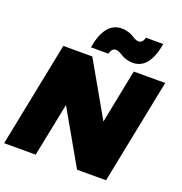

<svg xmlns="http://www.w3.org/2000/svg" viewBox="-165 -1066 1139 1204"><g transform="rotate(20 405.0 -464.0)"><path d="M579 -749Q533.5 -749 492.5 -776Q470.5 -790 454.5 -790Q426.5 -790 417.5 -751H300.5Q331.5 -928.5 443.5 -928.5Q489.5 -928.5 530.5 -901.5Q552 -888 567 -888Q596 -888 604 -925.5H720Q690 -749 579 -749ZM675 0H481.5L277.5 -357.5L205.5 0H-5L135 -700H328.5L533.5 -340.5L605 -700H815Z"/></g></svg>

Font: Argentum Sans Black
Style: Italic
Weight: 900
Italic angle: -11°
Designer: Julieta Ulanovsky (font), Cristiano Sobral (main changes and remaster)
Foundry: Julieta Ulanovsky (font), Cristiano Sobral (main changes and remaster)
Version: Version 2.007;June 15, 2022;FontCreator 14.0.0.2814 64-bit; 